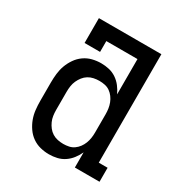

<svg xmlns="http://www.w3.org/2000/svg" viewBox="-173 -863 946 998"><g transform="rotate(30 300.0 -363.5)"><path d="M261 8Q235 8 209 1.5Q183 -5 161 -20.5Q139 -36 123.5 -58.5Q108 -81 99 -105.5Q90 -130 87 -156.5Q84 -183 84 -210V-320Q84 -347 87 -373.5Q90 -400 99 -424.5Q108 -449 123.5 -471.5Q139 -494 161 -509.5Q183 -525 209 -531.5Q235 -538 261 -538Q286 -538 309.5 -532.5Q333 -527 353 -513.5Q373 -500 388 -480.5Q403 -461 413 -439V-651H226V-586H133V-735H508V-84H561V0H413V-91Q403 -69 388 -49.5Q373 -30 353 -16.5Q333 -3 309.5 2.5Q286 8 261 8ZM299 -76Q316 -76 332.5 -79.5Q349 -83 362.5 -92.5Q376 -102 386 -115.5Q396 -129 402 -144.5Q408 -160 410.5 -176.5Q413 -193 413 -210V-320Q413 -337 410.5 -353.5Q408 -370 402 -385.5Q396 -401 386 -414.5Q376 -428 362.5 -437.5Q349 -447 332.5 -450.5Q316 -454 299 -454Q282 -454 265 -450.5Q248 -447 233.5 -438Q219 -429 208.5 -415.5Q198 -402 191 -386.5Q184 -371 181.5 -354Q179 -337 179 -320V-210Q179 -193 181.5 -176Q184 -159 191 -143.5Q198 -128 208.5 -114.5Q219 -101 233.5 -92Q248 -83 265 -79.5Q282 -76 299 -76Z"/></g></svg>

Font: Iosevka Slab Medium Extended
Style: Regular
Weight: 500
Width: 7
Monospace: yes
Designer: Belleve Invis
Foundry: Belleve Invis
Version: Version 11.1.1; ttfautohint (v1.8.3)